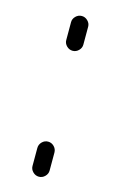

<svg xmlns="http://www.w3.org/2000/svg" viewBox="-89 -585 370 604"><g transform="rotate(15 96.0 -283.5)"><path d="M73.2 -459V-517.6Q73.2 -528.3 81.5 -536.6Q89.8 -544.9 101.1 -544.9Q112.3 -544.9 120.6 -536.6Q128.9 -528.3 128.9 -517.6V-459Q128.9 -448.2 120.6 -439.9Q112.3 -431.6 101.1 -431.6Q89.8 -431.6 81.5 -439.9Q73.2 -448.2 73.2 -459ZM73.2 -48.8V-107.4Q73.2 -119.1 81.5 -127.4Q89.8 -135.7 101.1 -135.7Q112.3 -135.7 120.6 -127.4Q128.9 -119.1 128.9 -107.4V-48.8Q128.9 -38.1 120.6 -29.8Q112.3 -21.5 101.1 -21.5Q89.8 -21.5 81.5 -29.8Q73.2 -38.1 73.2 -48.8Z"/></g></svg>

Font: Gen Jyuu Gothic P Light
Style: Regular
Weight: 200
Designer: [Source Han Sans]
Ryoko NISHIZUKA  (kana & ideographs); Paul D. Hunt (Latin, Greek & Cyrillic); Wenlong ZHANG  (bopomofo
Version: Version 1.002.20150607